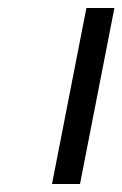

<svg xmlns="http://www.w3.org/2000/svg" viewBox="-20 -460 306 480"><path d="M110 0 196 -440H266L180 0Z"/></svg>

Font: Teachers
Style: Italic
Weight: 400
Italic angle: -11°
Designer: Alfredo Marco Pradil, Chank Diesel
Version: Version 1.001